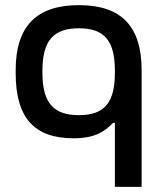

<svg xmlns="http://www.w3.org/2000/svg" viewBox="-20 -529 630 747"><path d="M41 -256V-244C41 -70 114 9 266 9C348 9 386 -16 420 -51H427V198H531V-256C531 -427 452 -509 287 -509C122 -509 41 -427 41 -256ZM145 -247V-253C145 -370 187 -419 287 -419C387 -419 427 -370 427 -253V-247C427 -130 387 -81 287 -81C187 -81 145 -130 145 -247Z"/></svg>

Font: LT Wave Text Medium
Style: Regular
Weight: 500
Designer: Daniel Lyons
Version: Version 2.5 (Glyphs App)